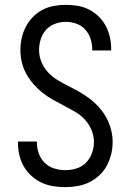

<svg xmlns="http://www.w3.org/2000/svg" viewBox="-20 -763 540 791"><path d="M249 8Q224 8 199 4Q174 0 151.5 -10.5Q129 -21 110 -38Q91 -55 78.5 -76.5Q66 -98 60 -123Q54 -148 54 -173V-180H132V-175Q132 -152 140 -130Q148 -108 164.5 -92Q181 -76 203.5 -69Q226 -62 249 -62Q272 -62 295 -69Q318 -76 334.5 -93Q351 -110 359 -132.5Q367 -155 367 -178Q367 -204 356.5 -228.5Q346 -253 328.5 -271.5Q311 -290 288.5 -303Q266 -316 243 -328Q220 -340 197.5 -352.5Q175 -365 155 -381Q135 -397 118 -416.5Q101 -436 88.5 -458.5Q76 -481 70 -506.5Q64 -532 64 -558Q64 -582 69.5 -606.5Q75 -631 86.5 -653Q98 -675 115.5 -693Q133 -711 155 -722.5Q177 -734 201.5 -738.5Q226 -743 251 -743Q276 -743 300 -739Q324 -735 346 -724Q368 -713 386 -695.5Q404 -678 415.5 -656.5Q427 -635 432.5 -611Q438 -587 438 -562V-555H360V-560Q360 -582 353 -603.5Q346 -625 331 -641.5Q316 -658 294.5 -665.5Q273 -673 251 -673Q229 -673 207 -665Q185 -657 170 -640.5Q155 -624 148 -602Q141 -580 141 -557Q141 -531 151 -507Q161 -483 179 -464Q197 -445 219 -432Q241 -419 264 -407.5Q287 -396 309.5 -383Q332 -370 352.5 -354Q373 -338 390 -318.5Q407 -299 419 -276.5Q431 -254 437.5 -229Q444 -204 444 -178Q444 -152 438 -127.5Q432 -103 420 -80.5Q408 -58 389 -40.5Q370 -23 347.5 -12Q325 -1 299.5 3.5Q274 8 249 8Z"/></svg>

Font: Iosevka srxl
Style: Regular
Weight: 400
Monospace: yes
Designer: Belleve Invis
Foundry: Belleve Invis
Version: Version 33.0.1; ttfautohint (v1.8.3)